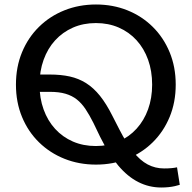

<svg xmlns="http://www.w3.org/2000/svg" viewBox="-20 -720 854 855"><path d="M697.9 115Q643.9 115 595.9 90.7Q547.8 66.4 506 16.5Q464.2 -33.5 425.8 -110.8L395.8 -173.1Q377.8 -208.8 360.5 -234.7Q343.1 -260.6 321.9 -277.3Q300.6 -294 271.8 -302.5Q243 -311 201.7 -311H138.8V-388.1H201.7Q251 -388.1 290.7 -379.4Q330.4 -370.6 363.6 -349.7Q396.7 -328.8 425.2 -293.3Q453.7 -257.7 480.5 -204.2L511.7 -143.3Q542.8 -82.5 573.4 -44Q603.9 -5.5 637.6 12.3Q671.3 30.1 710.6 30.1Q728.7 30.1 743.4 28.8Q758 27.5 768.3 25L780.6 103Q771.4 106 758.6 108.9Q745.8 111.8 730.4 113.4Q715 115 697.9 115ZM407.5 13Q332 13 267.1 -12.9Q202.2 -38.8 153.7 -86.3Q105.2 -133.7 78.1 -199.1Q51 -264.5 51 -343Q51 -422 78.1 -487.4Q105.2 -552.9 153.7 -600.5Q202.2 -648.2 267.1 -674.1Q332 -700 407.5 -700Q482.7 -700 547.3 -674.1Q611.9 -648.2 660.1 -600.5Q708.3 -552.9 735.4 -487.4Q762.5 -422 762.5 -343Q762.5 -264.5 735.4 -199.1Q708.3 -133.7 660.1 -86.3Q611.9 -38.8 547.3 -12.9Q482.7 13 407.5 13ZM407 -69.7Q462.9 -69.7 508.8 -90Q554.8 -110.3 588.1 -146.8Q621.4 -183.3 639.5 -233.4Q657.5 -283.5 657.5 -343Q657.5 -403.6 639.5 -453.9Q621.4 -504.3 588.1 -540.8Q554.8 -577.3 508.8 -597.3Q462.9 -617.3 407 -617.3Q350.7 -617.3 304.7 -597Q258.7 -576.7 225.4 -540.2Q192.1 -503.7 174.1 -453.4Q156 -403.1 156 -343Q156 -282.9 174.1 -232.8Q192.1 -182.7 225.4 -146.2Q258.7 -109.7 304.7 -89.7Q350.7 -69.7 407 -69.7Z"/></svg>

Font: BioRhyme ExtraBold
Style: Regular
Weight: 800
Designer: Aoife Mooney
Foundry: Aoife Mooney Type
Version: Version 1.600;gftools[0.9.33]